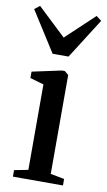

<svg xmlns="http://www.w3.org/2000/svg" viewBox="-104 -858 503 903"><g transform="rotate(10 147.0 -406.5)"><path d="M25.5 0V-31L91.5 -44V-452L26 -471V-501.5L165.5 -531.5H179.5L198.5 -516V-43.5L264.5 -31V0ZM109 -601.5 -13 -793.5 12 -813 147 -685.5 282 -812.5 307 -793.5 185 -601.5Z"/></g></svg>

Font: Merriweather 96pt Medium
Style: Regular
Weight: 500
Version: Version 2.100